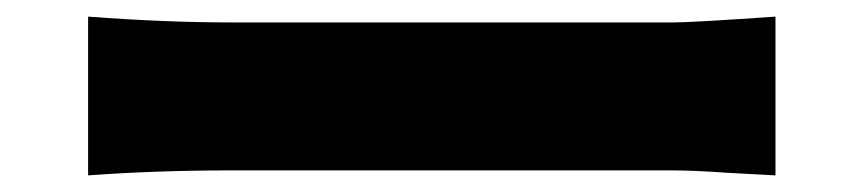

<svg xmlns="http://www.w3.org/2000/svg" viewBox="-20 -500 1040 231"><path d="M86 -480Q179 -473 259 -473H790Q812 -473 913 -480V-289L857 -292Q814 -295 790 -295H259Q168 -295 86 -289Z"/></svg>

Font: KaiGen Gothic KR Heavy
Style: Heavy
Weight: 900
Designer: Ryoko NISHIZUKA  (kana & ideographs); Paul D. Hunt (Latin, Greek & Cyrillic); Wenlong ZHANG  (bopomofo); Sandoll Communi
Foundry: Adobe Systems Incorporated
Version: Version 1.002 March 28, 2018